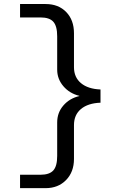

<svg xmlns="http://www.w3.org/2000/svg" viewBox="-20 -745 640 972"><path d="M81.5 207.5V139.6H185.5Q230 139.6 249.8 117.9Q269.5 96.2 269.5 44.4V-125Q269.5 -174.8 300.8 -210.9Q332 -247.1 381.8 -258.8V-259.8Q332 -272 300.8 -308.6Q269.5 -345.2 269.5 -392.6V-561.5Q269.5 -612.8 250 -634.8Q230.5 -656.7 185.5 -656.7H81.5V-724.6H210.9Q275.9 -724.6 315.2 -684.1Q354.5 -643.6 354.5 -576.7V-404.8Q354.5 -353.5 390.1 -324Q425.8 -294.4 488.8 -292V-225.1Q425.3 -222.7 389.9 -193.1Q354.5 -163.6 354.5 -111.8V59.6Q354.5 125.5 314.5 166.5Q274.4 207.5 210.9 207.5Z"/></svg>

Font: Cousine
Style: Regular
Weight: 400
Monospace: yes
Designer: Steve Matteson
Foundry: Ascender Corporation
Version: Version 1.20